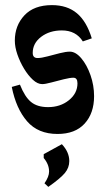

<svg xmlns="http://www.w3.org/2000/svg" viewBox="-20 -527 418 751"><path d="M205 -3Q129 -3 86 -52.5Q43 -102 26 -187L58 -196Q77 -148 101.5 -128Q126 -108 168 -108Q216 -108 249.5 -135Q283 -162 283 -201Q283 -223 267 -223Q254 -223 229.5 -217Q205 -211 181 -204.5Q157 -198 145 -198Q127 -198 108.5 -215Q90 -232 74 -258.5Q58 -285 48 -314Q38 -343 38 -368Q38 -427 75.5 -467Q113 -507 183 -507Q243 -507 281 -475Q319 -443 339 -377L304 -365Q277 -408 222 -408Q174 -408 141 -383Q108 -358 108 -320Q108 -300 127 -300Q142 -300 166 -306.5Q190 -313 214 -319Q238 -325 253 -325Q276 -325 298 -299Q320 -273 334 -233Q348 -193 348 -151Q348 -84 311 -43.5Q274 -3 205 -3ZM222 37Q251 68 251 103Q251 129 233.5 150Q216 171 169 204L154 190Q172 164 172 144Q172 116 151 91V76Z"/></svg>

Font: Jaini
Style: Regular
Weight: 400
Designer: Maithili Shingre, Girish Dalvi (Devanagari), Taresh Vohra (Latin)
Foundry: Ek Type
Version: Version 2.000; ttfautohint (v1.8.4.7-5d5b)